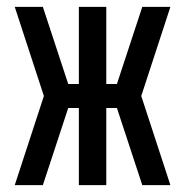

<svg xmlns="http://www.w3.org/2000/svg" viewBox="-20 -540 540 560"><path d="M477 0H395L321 -225H290V0H210V-225H179L105 0H23L108 -260L23 -520H105L179 -295H210V-520H290V-295H321L395 -520H477L392 -260Z"/></svg>

Font: Iosevka Custom Medium
Style: Regular
Weight: 500
Monospace: yes
Designer: Belleve Invis
Foundry: Belleve Invis
Version: Version 32.5.0; ttfautohint (v1.8.4)